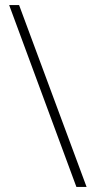

<svg xmlns="http://www.w3.org/2000/svg" viewBox="-20 -734 374 754"><path d="M55 -714 320 0H280L16 -714Z"/></svg>

Font: Noto Sans Arabic SemCond ExtLt
Style: Regular
Weight: 200
Width: 4
Designer: Monotype Design Team, Nadine Chahine, Nizar Qandah and Khaled Hosny
Foundry: Monotype Imaging Inc.
Version: Version 2.012; ttfautohint (v1.8.4.7-5d5b)